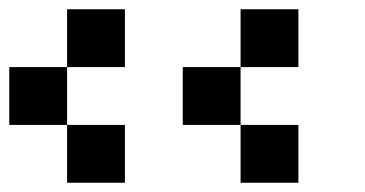

<svg xmlns="http://www.w3.org/2000/svg" viewBox="-20 -520 790 415"><path d="M625 -375H500V-500H625ZM250 -375H125V-500H250ZM125 -375V-250H0V-375ZM500 -375V-250H375V-375ZM125 -125V-250H250V-125ZM500 -125V-250H625V-125Z"/></svg>

Font: Tiny5
Style: Regular
Weight: 400
Designer: Stefan Schmidt
Foundry: Made with Bits'n'Picas by Kreative Software
Version: Version 1.002; ttfautohint (v1.8.4.7-5d5b)